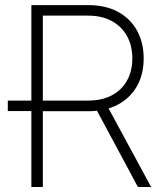

<svg xmlns="http://www.w3.org/2000/svg" viewBox="-20 -748 664 768"><path d="M127.4 -303.7H11.2V-345.7H127.4ZM105.5 0V-727.5H333.5Q402.3 -727.5 451.9 -700.7Q501.5 -673.8 528.1 -625.7Q554.7 -577.6 554.7 -514.2Q554.7 -451.2 528.1 -403.8Q501.5 -356.4 451.9 -329.8Q402.3 -303.2 333.5 -303.2H130.4V-345.7H332.5Q387.7 -345.7 427 -366.5Q466.3 -387.2 487.8 -425.3Q509.3 -463.4 509.3 -514.2Q509.3 -565.9 487.8 -604.2Q466.3 -642.6 426.8 -664.1Q387.2 -685.5 332 -685.5H151.4V0ZM531.7 0 354.5 -330.1H405.8L584.5 0Z"/></svg>

Font: Inter 16pt ExtraLight
Style: Regular
Weight: 250
Version: Version 4.001;git-66647c0bb